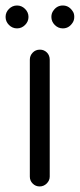

<svg xmlns="http://www.w3.org/2000/svg" viewBox="-21 -672 286 688"><path d="M11.2 -582.5Q23.4 -570.3 40 -570.3Q56.6 -570.3 68.8 -582.5Q81.1 -594.7 81.1 -611.3Q81.1 -627.9 68.8 -640.1Q56.6 -652.3 40 -652.3Q23.4 -652.3 11.2 -640.1Q-1 -627.9 -1 -611.3Q-1 -594.7 11.2 -582.5ZM204.1 -570.3Q224.6 -570.3 237.3 -587.9Q245.1 -597.7 245.1 -611.3Q245.1 -622.1 241.2 -628.9Q227.5 -652.3 204.1 -652.3Q183.6 -652.3 170.9 -634.8Q163.1 -625 163.1 -611.3Q163.1 -594.7 175.3 -582.5Q187.5 -570.3 204.1 -570.3ZM157.2 -39.1V-458Q157.2 -473.6 147 -483.9Q136.7 -494.1 122.1 -494.1Q106.4 -494.1 96.2 -483.4Q85.9 -472.7 85.9 -458V-39.1Q85.9 -24.4 96.2 -14.2Q106.4 -3.9 121.1 -3.9Q135.7 -3.9 146.5 -14.6Q157.2 -25.4 157.2 -39.1Z"/></svg>

Font: FakePearl
Style: ExtraLight
Weight: 300
Version: Version 1.2